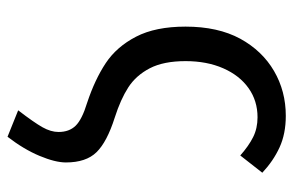

<svg xmlns="http://www.w3.org/2000/svg" viewBox="-158 -440 798 523"><g transform="rotate(90 241.5 -178.0)"><path d="M339 62Q339 33 322 15.5Q305 -2 259 -16Q196 -37 151.5 -66.5Q107 -96 79.5 -149Q52 -202 52 -284Q52 -372 85 -433Q118 -493 173 -525Q228 -557 295 -557Q344 -557 381 -540Q418 -523 450 -493L403 -433Q377 -456 353 -468Q329 -480 299 -480Q254 -480 219.5 -455.5Q185 -431 165.5 -386.5Q146 -342 146 -284Q146 -224 165.5 -186.5Q185 -149 217.5 -128Q250 -107 300 -91Q366 -70 394 -41.5Q422 -13 422 42Q422 71 404 114Q386 157 352 201L280 172Q313 129 326 106Q339 83 339 62Z"/></g></svg>

Font: Merged Yaku Han JP
Style: Regular
Weight: 400
Designer: Ryoko NISHIZUKA 西塚涼子 (kana, bopomofo & ideographs); Paul D. Hunt (Latin, Greek & Cyrillic); Sandoll Communications 산돌커뮤니
Foundry: Adobe
Version: Version 2.004